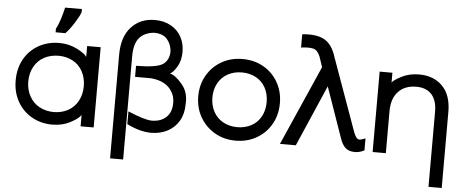

<svg xmlns="http://www.w3.org/2000/svg" viewBox="-57 -883 2973 1230"><g transform="rotate(5 1429.5 -268.5)"><path d="M564 -506V10H480V-63Q466 -40 414.5 -12.5Q363 15 298 15Q225 15 166 -18.5Q107 -52 73.5 -111.5Q40 -171 40 -247Q40 -325 73.5 -384.5Q107 -444 166 -477Q225 -510 298 -510Q360 -510 411.5 -484Q463 -458 477 -436V-506ZM478 -247Q478 -301 455 -343Q432 -385 391 -406.5Q350 -428 301 -428Q250 -428 209 -406.5Q168 -385 144.5 -343Q121 -301 121 -247Q121 -194 144.5 -152Q168 -110 209 -88Q250 -66 301 -66Q350 -66 391 -88Q432 -110 455 -152Q478 -194 478 -247ZM268 -599Q282 -624 294.5 -663.5Q307 -703 315 -739H423V-719Q413 -691 386 -648.5Q359 -606 331 -576H268Z M1138 -189Q1138 -127 1111 -81.5Q1084 -36 1037.5 -12Q991 12 932 12Q862 12 777 -30V-112Q886 -66 930 -66Q989 -66 1023.5 -98.5Q1058 -131 1058 -191Q1058 -249 1018.5 -289Q979 -329 902 -336H800V-407Q936 -408 974 -436Q1012 -464 1012 -519Q1008 -566 980.5 -597Q953 -628 896 -628Q835 -622 803 -585Q771 -548 770 -471V198H686V-468Q686 -584 744 -647Q802 -710 895 -710Q954 -710 998 -685.5Q1042 -661 1065.5 -618.5Q1089 -576 1089 -522Q1089 -466 1065.5 -426.5Q1042 -387 1021 -377Q1055 -370 1099.5 -318Q1144 -266 1138 -189Z M1214 -248Q1214 -323 1248.5 -382.5Q1283 -442 1342.5 -476Q1402 -510 1477 -510Q1552 -510 1611.5 -476Q1671 -442 1705 -382.5Q1739 -323 1739 -248Q1739 -173 1705 -113.5Q1671 -54 1611.5 -19.5Q1552 15 1477 15Q1402 15 1342.5 -19.5Q1283 -54 1248.5 -113.5Q1214 -173 1214 -248ZM1654 -248Q1654 -300 1632 -340.5Q1610 -381 1570 -402.5Q1530 -424 1480 -424Q1430 -424 1390 -402.5Q1350 -381 1327.5 -340.5Q1305 -300 1305 -248Q1305 -196 1327.5 -155.5Q1350 -115 1390 -93.5Q1430 -72 1480 -72Q1530 -72 1570 -93.5Q1610 -115 1632 -155.5Q1654 -196 1654 -248Z M1762 11 1988 -502 1973 -547Q1959 -596 1934.5 -610.5Q1910 -625 1843 -616V-701Q1932 -711 1984.5 -683Q2037 -655 2063 -569L2231 -101Q2240 -80 2248 -70.5Q2256 -61 2267 -61Q2278 -61 2305 -72V5Q2276 21 2244 21Q2206 21 2184 1.5Q2162 -18 2148 -60L2035 -383L1864 11Z M2819 -287V202H2734V-281Q2734 -354 2699.5 -392Q2665 -430 2601 -430Q2527 -430 2485 -385Q2443 -340 2443 -259V11H2358V-506H2440V-443Q2449 -458 2498.5 -484Q2548 -510 2612 -510Q2706 -510 2762.5 -452.5Q2819 -395 2819 -287Z"/></g></svg>

Font: AtCorfu Sans
Style: AtCorfu Sans Regular
Weight: 400
Designer: Kostas Teopoulos
Foundry: Kostas Teopoulos
Version: Version 1.00 July 8, 2025, initial release